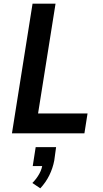

<svg xmlns="http://www.w3.org/2000/svg" viewBox="-20 -725 559 1044"><path d="M45 0 157 -705H282L187 -108H456L439 0ZM199 299 156 270Q179 247 194 219.5Q209 192 211 166L228 178H158L174 75H285L275 148Q267 190 248 228.5Q229 267 199 299Z"/></svg>

Font: Nunito Sans 7pt Condensed
Style: Bold Italic
Weight: 700
Width: 3
Italic angle: -9°
Designer: Vernon Adams
Foundry: Vernon Adams
Version: Version 3.101;gftools[0.9.27]